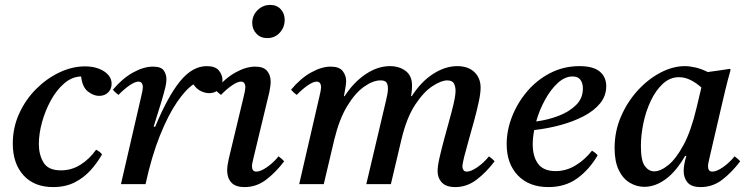

<svg xmlns="http://www.w3.org/2000/svg" viewBox="-20 -749 3046 781"><path d="M196 12Q119 12 75.5 -36Q32 -84 32 -165Q32 -230 58 -287Q84 -344 127 -387Q170 -430 222 -454.5Q274 -479 325 -479Q372 -479 403 -459Q434 -439 434 -408Q434 -387 420 -373Q406 -359 383 -359Q361 -359 338 -376.5Q315 -394 310 -438Q273 -437 241.5 -410Q210 -383 187 -341Q164 -299 151 -252Q138 -205 138 -163Q138 -120 157 -88Q176 -56 228 -56Q271 -56 307.5 -79Q344 -102 371 -140Q387 -132 395 -121Q376 -87 348.5 -56.5Q321 -26 283.5 -7Q246 12 196 12Z M572 0H472L554 -355Q561 -384 561 -393Q561 -417 543 -417Q529 -417 506.5 -401.5Q484 -386 462 -363Q455 -368 449.5 -373Q444 -378 439 -384Q479 -431 522 -454.5Q565 -478 602 -478Q635 -478 646 -462.5Q657 -447 657 -426Q657 -413 653 -395.5Q649 -378 637 -337L605 -234L611 -233Q663 -358 713 -419Q763 -480 821 -480Q856 -480 870.5 -462Q885 -444 885 -423Q885 -398 869 -384Q853 -370 831 -370Q815 -370 797 -378.5Q779 -387 767 -406Q736 -386 700 -333.5Q664 -281 630.5 -197.5Q597 -114 572 0Z M1113 -113Q1126 -104 1136 -93Q1102 -48 1062.5 -18Q1023 12 975 12Q938 12 921 -6.5Q904 -25 904 -56Q904 -67 906 -79.5Q908 -92 911 -105L971 -355Q978 -384 978 -393Q978 -417 960 -417Q946 -417 923.5 -401.5Q901 -386 879 -363Q872 -368 866.5 -373Q861 -378 856 -384Q896 -431 938.5 -454.5Q981 -478 1018 -478Q1052 -478 1066.5 -460.5Q1081 -443 1081 -417Q1081 -408 1079.5 -397.5Q1078 -387 1076 -376L1012 -110Q1011 -103 1008 -92.5Q1005 -82 1005 -72Q1005 -63 1009 -57Q1013 -51 1023 -51Q1040 -51 1066 -69Q1092 -87 1113 -113ZM1067 -594Q1040 -594 1023 -612Q1006 -630 1006 -656Q1006 -686 1027.5 -707.5Q1049 -729 1079 -729Q1106 -729 1122 -711.5Q1138 -694 1138 -668Q1138 -638 1118 -616Q1098 -594 1067 -594Z M1832 12Q1795 12 1777.5 -6.5Q1760 -25 1760 -53Q1760 -73 1767.5 -106Q1775 -139 1785.5 -178.5Q1796 -218 1807 -257Q1818 -296 1825.5 -328.5Q1833 -361 1833 -380Q1833 -396 1826.5 -409Q1820 -422 1799 -422Q1775 -422 1739 -398.5Q1703 -375 1668.5 -322.5Q1634 -270 1613 -182L1570 0H1470L1550 -339Q1554 -355 1556 -367Q1558 -379 1558 -389Q1558 -405 1552 -413.5Q1546 -422 1528 -422Q1497 -422 1460.5 -396Q1424 -370 1392 -317Q1360 -264 1340 -182L1297 0H1197L1279 -355Q1286 -384 1286 -393Q1286 -417 1268 -417Q1254 -417 1231.5 -401.5Q1209 -386 1187 -363Q1180 -368 1174.5 -373Q1169 -378 1164 -384Q1202 -430 1245 -454Q1288 -478 1325 -478Q1360 -478 1374 -460Q1388 -442 1388 -419Q1388 -411 1385.5 -394.5Q1383 -378 1379 -358H1382Q1418 -414 1467 -447Q1516 -480 1566 -480Q1604 -480 1630 -460.5Q1656 -441 1656 -401Q1656 -394 1655.5 -385Q1655 -376 1652 -358H1655Q1693 -417 1742 -448.5Q1791 -480 1840 -480Q1884 -480 1909.5 -456Q1935 -432 1935 -392Q1935 -370 1927.5 -335Q1920 -300 1909 -259.5Q1898 -219 1887 -180.5Q1876 -142 1868.5 -112.5Q1861 -83 1861 -71Q1861 -64 1865 -57.5Q1869 -51 1879 -51Q1896 -51 1922 -69Q1948 -87 1969 -113Q1982 -104 1992 -93Q1958 -48 1918.5 -18Q1879 12 1832 12Z M2446 -398Q2446 -359 2421 -328.5Q2396 -298 2353.5 -276Q2311 -254 2259 -240Q2207 -226 2153 -220Q2147 -189 2147 -162Q2147 -112 2169 -82.5Q2191 -53 2240 -53Q2283 -53 2321 -76Q2359 -99 2388 -136Q2404 -127 2411 -117Q2377 -59 2328 -23.5Q2279 12 2211 12Q2132 12 2086.5 -35.5Q2041 -83 2041 -163Q2041 -219 2063 -275Q2085 -331 2124.5 -377.5Q2164 -424 2218.5 -452Q2273 -480 2337 -480Q2393 -480 2419.5 -458Q2446 -436 2446 -398ZM2161 -255Q2208 -261 2251.5 -277.5Q2295 -294 2323 -321.5Q2351 -349 2351 -389Q2351 -411 2341 -424.5Q2331 -438 2309 -438Q2278 -438 2249 -411.5Q2220 -385 2197 -343Q2174 -301 2161 -255Z M2601 11Q2570 11 2542 -5.5Q2514 -22 2497 -57Q2480 -92 2480 -147Q2480 -215 2506 -275Q2532 -335 2574 -381Q2616 -427 2666.5 -453.5Q2717 -480 2766 -480Q2785 -480 2809 -474.5Q2833 -469 2859 -456Q2880 -459 2902.5 -462Q2925 -465 2949 -469L2952 -465Q2940 -423 2931 -385.5Q2922 -348 2913 -309L2867 -111Q2866 -104 2863 -93Q2860 -82 2860 -72Q2860 -63 2864 -57Q2868 -51 2878 -51Q2895 -51 2921 -69Q2947 -87 2968 -113Q2981 -104 2991 -93Q2957 -48 2918 -18Q2879 12 2830 12Q2793 12 2777 -6.5Q2761 -25 2761 -53Q2761 -80 2772 -115H2767Q2730 -51 2687.5 -20Q2645 11 2601 11ZM2833 -393Q2812 -412 2789 -423.5Q2766 -435 2742 -435Q2705 -435 2676 -408Q2647 -381 2627 -338.5Q2607 -296 2597 -247.5Q2587 -199 2587 -155Q2587 -95 2603 -73.5Q2619 -52 2641 -52Q2667 -52 2698.5 -77.5Q2730 -103 2760.5 -159.5Q2791 -216 2813 -309Z"/></svg>

Font: Castoro
Style: Italic
Weight: 400
Italic angle: -11°
Designer: John Hudson with Paul Hanslow, assisted by Kaja Sojewska.
Foundry: Tiro Typeworks Ltd.
Version: Version 2.04